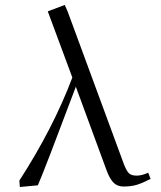

<svg xmlns="http://www.w3.org/2000/svg" viewBox="-20 -748 648 775"><path d="M58.1 -19Q194.8 -230.5 272 -435.1L172.9 -702.1L241.2 -728L252.9 -702.1L481 -83Q491.7 -56.2 501.7 -47.6Q511.7 -39.1 532.2 -39.1Q552.2 -39.1 578.1 -50.8L587.9 -25.9Q554.7 -8.8 532 -2Q509.3 4.9 479 4.9Q453.6 4.9 438.2 -10.7Q422.9 -26.4 411.1 -58.1L286.1 -397.9Q160.2 -62.5 132.8 0L60.1 6.8Z"/></svg>

Font: Dehuti
Style: Book
Weight: 400
Version: Version 1.2